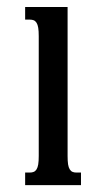

<svg xmlns="http://www.w3.org/2000/svg" viewBox="-20 -539 310 559"><path d="M176.8 -518.6V-85Q176.8 -69.8 178.2 -60.5Q179.7 -51.3 183.1 -45.9Q186.5 -40.5 191.2 -38.6Q195.8 -36.6 202.6 -36.6H215.8V0H53.2V-36.6H66.9Q73.2 -36.6 78.1 -38.6Q83 -40.5 86.4 -45.9Q89.8 -51.3 91.3 -60.5Q92.8 -69.8 92.8 -85V-433.6Q92.8 -448.7 91.3 -458Q89.8 -467.3 86.4 -472.7Q83 -478 78.1 -480Q73.2 -481.9 66.9 -481.9H53.2V-518.6Z"/></svg>

Font: Arian Grqi
Style: Regular
Weight: 400
Designer: Ruben Hakobyan (Tarumian)
Foundry: Ruben Hakobyan (Tarumian)
Version: Version 1.003